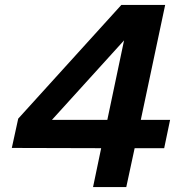

<svg xmlns="http://www.w3.org/2000/svg" viewBox="-20 -760 756 780"><path d="M358 0 391 -158 28 -159 54 -278 473 -740H651L552 -273H671L647 -158H527L493 0ZM191 -273H416L484 -596Z"/></svg>

Font: Be Vietnam Pro SemiBold
Style: Italic
Weight: 600
Italic angle: -12°
Designer: Lam Bao, Tony Le, Vietanh Nguyen
Foundry: Yellow Type Foundry
Version: Version 1.002; ttfautohint (v1.8.3)